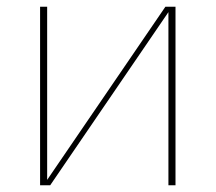

<svg xmlns="http://www.w3.org/2000/svg" viewBox="-20 -550 640 570"><path d="M99 0V-530H120V-16L471 -530H501V0H480V-514L129 0Z"/></svg>

Font: Iosevka Curly Thin Extended
Style: Regular
Weight: 100
Width: 7
Monospace: yes
Designer: Belleve Invis
Foundry: Belleve Invis
Version: Version 11.1.0; ttfautohint (v1.8.3)